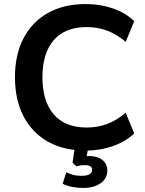

<svg xmlns="http://www.w3.org/2000/svg" viewBox="-20 -735 719 950"><path d="M405 10Q295 10 216.5 -34.5Q138 -79 96 -160.5Q54 -242 54 -353Q54 -464 96 -545Q138 -626 216.5 -670.5Q295 -715 405 -715Q476 -715 539.5 -693Q603 -671 644 -630L602 -528Q557 -566 510 -583.5Q463 -601 409 -601Q302 -601 246 -536.5Q190 -472 190 -353Q190 -234 246 -169Q302 -104 409 -104Q463 -104 510 -121.5Q557 -139 602 -177L644 -75Q603 -35 539.5 -12.5Q476 10 405 10ZM392 195Q363 195 336 189.5Q309 184 290 174L308 118Q326 126 343.5 130.5Q361 135 382 135Q436 135 436 105Q436 82 399 82Q389 82 380 83Q371 84 358 88L339 70L352 -20H419L409 38Q415 37 420 37Q461 37 486 56Q511 75 511 109Q511 148 478 171.5Q445 195 392 195Z"/></svg>

Font: Nunito Sans
Style: Bold
Weight: 700
Designer: Vernon Adams
Foundry: Vernon Adams
Version: Version 3.101; ttfautohint (v1.8.4.7-5d5b);gftools[0.9.27]